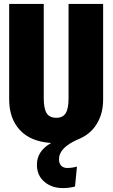

<svg xmlns="http://www.w3.org/2000/svg" viewBox="-20 -715 576 983"><path d="M508 -695V-205Q508 -133 474.5 -79Q441 -25 376 0Q282 42 282 100Q282 122 293.5 133.5Q305 145 324 145Q349 145 374 138L364 240Q334 248 302 248Q245 248 207 215.5Q169 183 169 128Q169 58 242 17Q136 10 81.5 -49.5Q27 -109 27 -205V-695H204V-211Q204 -160 218.5 -136Q233 -112 268 -112Q302 -112 316.5 -135.5Q331 -159 331 -211V-695Z"/></svg>

Font: Fira Sans Extra Condensed ExtraBold
Style: Regular
Weight: 800
Width: 1
Designer: Carrois Corporate & Edenspiekermann AG
Foundry: Carrois Corporate GbR & Edenspiekermann AG
Version: Version 4.203